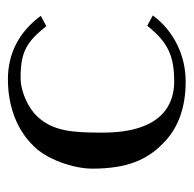

<svg xmlns="http://www.w3.org/2000/svg" viewBox="-22 -457 489 485"><g transform="rotate(-90 222.5 -214.5)"><path d="M130 -200C130 -274 133 -325 171 -365C190 -386 232 -407 268 -407C334 -407 359 -392 399 -342L425 -356C386 -409 332 -439 265 -439C194 -439 136 -415 97 -375C62 -341 39 -273 39 -226C39 -139 61 -88 102 -48C141 -8 195 10 259 10C325 10 387 -20 426 -73L400 -87C359 -36 326 -19 259 -19C207 -19 130 -44 130 -200Z"/></g></svg>

Font: Libertinus Math
Style: Regular
Weight: 400
Designer: Philipp H. Poll, Khaled Hosny
Foundry: Caleb Maclennan
Version: Version 7.050;RELEASE